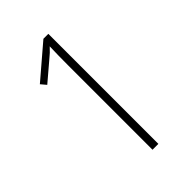

<svg xmlns="http://www.w3.org/2000/svg" viewBox="-215 -798 881 881"><g transform="rotate(-45 226.0 -357.0)"><path d="M273 0H235V-549Q235 -584 235.5 -611.5Q236 -639 237 -669Q226 -657 216 -647.5Q206 -638 191 -626L104 -552L82 -578L241 -714H273Z"/></g></svg>

Font: Noto Sans Lao UI Cond ExtLt
Style: Regular
Weight: 200
Width: 3
Designer: Monotype Design Team
Foundry: Monotype Imaging Inc.
Version: Version 2.000; ttfautohint (v1.8.4.7-5d5b)